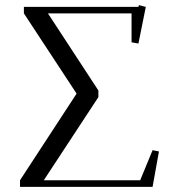

<svg xmlns="http://www.w3.org/2000/svg" viewBox="-20 -729 679 749"><path d="M58.1 0V-25.9L278.8 -363.8L73.2 -676.8V-702.1H520L522 -709L548.8 -702.1L520 -559.1L493.2 -564V-676.8H167L363.8 -376V-350.1L150.9 -25.9H526.9L575.2 -143.1L600.1 -138.2L575.2 0Z"/></svg>

Font: Dehuti
Style: Book
Weight: 400
Version: Version 1.2